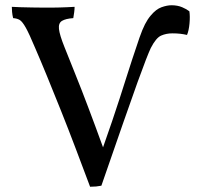

<svg xmlns="http://www.w3.org/2000/svg" viewBox="-20 -705 768 731"><path d="M323 6Q296 -66 268 -140Q240 -214 212 -284Q184 -354 159 -415Q134 -476 114 -522Q91 -577 78 -600Q65 -623 55 -629Q45 -635 30 -636Q27 -648 26 -659.5Q25 -671 25 -679Q38 -678 58.5 -677.5Q79 -677 102.5 -676.5Q126 -676 147 -676Q163 -676 177.5 -676Q192 -676 206.5 -676.5Q221 -677 235 -677.5Q249 -678 264 -679Q264 -670 262.5 -658.5Q261 -647 259 -636Q230 -634 216 -625.5Q202 -617 204.5 -594.5Q207 -572 225 -527Q247 -471 263 -432Q279 -393 291 -361.5Q303 -330 315.5 -297.5Q328 -265 343 -224Q358 -183 380 -123H365Q390 -194 407 -244Q424 -294 436 -331.5Q448 -369 459 -403.5Q470 -438 483 -478Q500 -530 511 -561.5Q522 -593 532 -612.5Q542 -632 554 -646Q574 -670 595 -677.5Q616 -685 633 -685Q656 -685 673.5 -677.5Q691 -670 701 -662Q704 -643 701.5 -615.5Q699 -588 692 -572Q679 -575 666 -576.5Q653 -578 636 -578Q613 -578 593.5 -569.5Q574 -561 554 -522Q547 -507 535.5 -477.5Q524 -448 503.5 -391.5Q483 -335 450 -240Q417 -145 366 2Q356 4 346 5Q336 6 323 6Z"/></svg>

Font: Vollkorn
Style: Regular
Weight: 400
Designer: Friedrich Althausen
Foundry: Friedrich Althausen
Version: Version 5.001